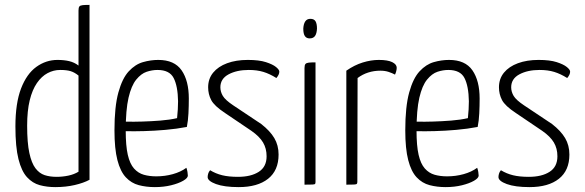

<svg xmlns="http://www.w3.org/2000/svg" viewBox="-20 -755 2392 785"><path d="M206 10Q172 10 142.5 2Q113 -6 90.5 -30.5Q68 -55 55.5 -104.5Q43 -154 43 -238Q43 -333 66 -393Q89 -453 128.5 -481.5Q168 -510 215 -510Q242 -510 263 -505Q284 -500 301 -487V-712Q301 -724 304.5 -728.5Q308 -733 318.5 -734Q329 -735 346 -735V-20Q322 -7 285.5 1.5Q249 10 206 10ZM211 -32Q236 -32 259.5 -37Q283 -42 301 -53V-446Q285 -459 269 -464Q253 -469 226 -469Q199 -469 174.5 -456Q150 -443 131 -415.5Q112 -388 101.5 -345Q91 -302 91 -241Q91 -171 100 -129.5Q109 -88 125 -67Q141 -46 162.5 -39Q184 -32 211 -32Z M613 10Q578 10 547.5 2Q517 -6 494.5 -30Q472 -54 460 -100.5Q448 -147 448 -222Q448 -319 464 -377Q480 -435 506.5 -463.5Q533 -492 564.5 -501Q596 -510 627 -510Q693 -510 722.5 -467.5Q752 -425 752 -352Q752 -322 750.5 -291.5Q749 -261 744 -236Q702 -228 656 -224Q610 -220 569.5 -219Q529 -218 503.5 -218.5Q478 -219 478 -219V-258Q478 -258 502 -257.5Q526 -257 561.5 -258Q597 -259 635.5 -262Q674 -265 704 -272Q706 -291 707 -308Q708 -325 708 -341Q707 -403 690 -436Q673 -469 624 -469Q602 -469 579.5 -461.5Q557 -454 537 -429.5Q517 -405 505.5 -355.5Q494 -306 494 -221Q494 -159 502.5 -122Q511 -85 528 -66Q545 -47 568 -40.5Q591 -34 619 -34Q654 -34 686.5 -43Q719 -52 742 -69Q745 -61 746.5 -52Q748 -43 748 -37Q748 -27 729 -16Q710 -5 679.5 2.5Q649 10 613 10Z M956 10Q897 10 863 -2.5Q829 -15 829 -31Q829 -37 831 -44.5Q833 -52 839 -59Q862 -45 888.5 -38.5Q915 -32 953 -32Q1006 -32 1038 -52.5Q1070 -73 1070 -116Q1070 -148 1055.5 -172.5Q1041 -197 1008 -220L900 -293Q856 -322 843.5 -346Q831 -370 831 -398Q831 -433 851.5 -458Q872 -483 908.5 -496.5Q945 -510 993 -510Q1039 -510 1067 -501Q1095 -492 1108.5 -481Q1122 -470 1122 -462Q1122 -450 1110 -436Q1083 -453 1057 -461Q1031 -469 997 -469Q948 -469 914.5 -451Q881 -433 881 -398Q881 -380 891 -363Q901 -346 934 -324L1048 -248Q1084 -220 1101.5 -190.5Q1119 -161 1119 -123Q1119 -58 1076 -24Q1033 10 956 10Z M1225 0V-477Q1225 -489 1229 -493.5Q1233 -498 1243 -499Q1253 -500 1270 -500V-12Q1270 -6 1268.5 -3.5Q1267 -1 1257.5 -0.5Q1248 0 1225 0ZM1246 -598Q1233 -598 1226.5 -607.5Q1220 -617 1220 -638Q1221 -657 1228 -667.5Q1235 -678 1249 -678Q1264 -678 1270 -668Q1276 -658 1276 -638Q1275 -618 1268 -608Q1261 -598 1246 -598Z M1396 0V-466Q1429 -489 1463 -499.5Q1497 -510 1529 -510Q1565 -510 1583.5 -501Q1602 -492 1602 -478Q1602 -472 1600 -464Q1598 -456 1595 -450Q1584 -456 1569 -461Q1554 -466 1535 -466Q1509 -466 1485.5 -458.5Q1462 -451 1442 -436L1441 -12Q1441 -6 1439 -3.5Q1437 -1 1427.5 -0.5Q1418 0 1396 0Z M1802 10Q1767 10 1736.5 2Q1706 -6 1683.5 -30Q1661 -54 1649 -100.5Q1637 -147 1637 -222Q1637 -319 1653 -377Q1669 -435 1695.5 -463.5Q1722 -492 1753.5 -501Q1785 -510 1816 -510Q1882 -510 1911.5 -467.5Q1941 -425 1941 -352Q1941 -322 1939.5 -291.5Q1938 -261 1933 -236Q1891 -228 1845 -224Q1799 -220 1758.5 -219Q1718 -218 1692.5 -218.5Q1667 -219 1667 -219V-258Q1667 -258 1691 -257.5Q1715 -257 1750.5 -258Q1786 -259 1824.5 -262Q1863 -265 1893 -272Q1895 -291 1896 -308Q1897 -325 1897 -341Q1896 -403 1879 -436Q1862 -469 1813 -469Q1791 -469 1768.5 -461.5Q1746 -454 1726 -429.5Q1706 -405 1694.5 -355.5Q1683 -306 1683 -221Q1683 -159 1691.5 -122Q1700 -85 1717 -66Q1734 -47 1757 -40.5Q1780 -34 1808 -34Q1843 -34 1875.5 -43Q1908 -52 1931 -69Q1934 -61 1935.5 -52Q1937 -43 1937 -37Q1937 -27 1918 -16Q1899 -5 1868.5 2.5Q1838 10 1802 10Z M2145 10Q2086 10 2052 -2.5Q2018 -15 2018 -31Q2018 -37 2020 -44.5Q2022 -52 2028 -59Q2051 -45 2077.5 -38.5Q2104 -32 2142 -32Q2195 -32 2227 -52.5Q2259 -73 2259 -116Q2259 -148 2244.5 -172.5Q2230 -197 2197 -220L2089 -293Q2045 -322 2032.5 -346Q2020 -370 2020 -398Q2020 -433 2040.5 -458Q2061 -483 2097.5 -496.5Q2134 -510 2182 -510Q2228 -510 2256 -501Q2284 -492 2297.5 -481Q2311 -470 2311 -462Q2311 -450 2299 -436Q2272 -453 2246 -461Q2220 -469 2186 -469Q2137 -469 2103.5 -451Q2070 -433 2070 -398Q2070 -380 2080 -363Q2090 -346 2123 -324L2237 -248Q2273 -220 2290.5 -190.5Q2308 -161 2308 -123Q2308 -58 2265 -24Q2222 10 2145 10Z"/></svg>

Font: Yanone Kaffeesatz Light
Style: Regular
Weight: 300
Designer: Yanone (Cyrillic: Daniel Pouzeot, Huerta Tipografica, and Cyreal)
Foundry: Yanone
Version: Version 2.003